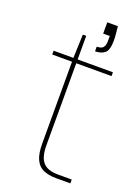

<svg xmlns="http://www.w3.org/2000/svg" viewBox="-139 -787 620 849"><g transform="rotate(20 170.5 -362.5)"><path d="M237 0Q201 0 176.5 -11Q152 -22 139.5 -49Q127 -76 127 -122V-508H34V-526H127L131 -637H147V-526H313V-508H147V-122Q147 -67 168.5 -42.5Q190 -18 240 -18H304V0ZM207 -586V-608Q229 -608 237 -618Q245 -628 245 -647V-672H214V-725H264Q266 -703 267.5 -688Q269 -673 269 -659Q269 -613 251.5 -599.5Q234 -586 207 -586Z"/></g></svg>

Font: DM Sans 9pt Thin
Style: Regular
Weight: 250
Version: Version 4.004;gftools[0.9.30]